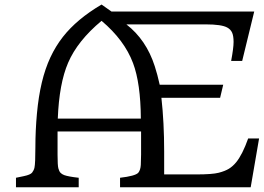

<svg xmlns="http://www.w3.org/2000/svg" viewBox="-20 -796 1123 816"><path d="M666 -380.4Q677.7 -274.9 677.7 -152.8V-54.7H813.5Q882.3 -54.7 909.4 -61.8Q936.5 -68.8 952.9 -78.9Q969.2 -88.9 983.4 -106Q1010.3 -138.7 1034.7 -207.5H1081.1L1045.4 0H490.2V-40.5Q554.2 -47.9 567.4 -61.5Q577.1 -72.8 578.4 -95.2Q579.6 -117.7 579.6 -138.7V-237.3H224.6V-138.7Q224.6 -93.3 228 -80.6Q231.4 -67.9 237.1 -61.8Q242.7 -55.7 252.9 -51.8Q270.5 -45.4 314.5 -40.5V0H47.9V-40.5L81.1 -47.4Q109.4 -53.2 116.7 -62.7Q124 -72.3 126.5 -83.5Q130.4 -101.6 130.4 -171.4Q130.4 -241.2 137 -313.5Q143.6 -385.7 157.7 -445.1Q171.9 -504.4 194.1 -552Q216.3 -599.6 247.6 -639.6Q306.6 -714.8 411.1 -776.4H412.1Q442.4 -755.4 453.6 -747.1H1060.5L1009.3 -537.1H962.4Q972.7 -592.3 972.7 -617.7Q972.7 -643.1 966.6 -657Q960.4 -670.9 946.3 -678.7Q922.4 -692.4 853.5 -692.4H517.1Q601.6 -627 637.7 -514.6Q649.4 -478.5 658.7 -436H928.7L915.5 -380.4ZM578.6 -292Q577.6 -442.4 545.4 -527.8Q508.8 -625.5 411.6 -707.5Q309.6 -622.6 269.5 -529.3Q231.4 -440.9 225.6 -292Z"/></svg>

Font: Metamorphous
Style: Regular
Weight: 400
Designer: James Grieshaber
Foundry: James Grieshaber
Version: Version 1.001